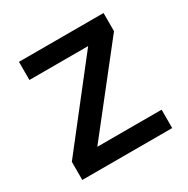

<svg xmlns="http://www.w3.org/2000/svg" viewBox="-118 -584 672 688"><g transform="rotate(-30 218.0 -240.0)"><path d="M32 0V-75L290 -405H47V-480H397V-405L138 -76H404V0Z"/></g></svg>

Font: Zen Kaku Gothic New Medium
Style: Regular
Weight: 500
Designer: Yoshimichi Ohira
Foundry: Positype
Version: Version 1.002